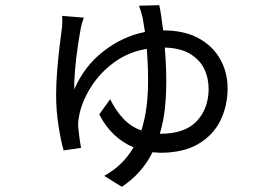

<svg xmlns="http://www.w3.org/2000/svg" viewBox="-20 -635 1040 739"><path d="M449 84 381 42Q419 21 447 -7Q475 -35 494 -68Q453 -85 419 -117Q385 -149 362 -195L404 -253Q425 -210 454.5 -178.5Q484 -147 524 -133Q538 -176 544 -224.5Q550 -273 550 -325Q550 -360 548.5 -390.5Q547 -421 545 -447Q474 -435 420 -395.5Q366 -356 332 -303Q298 -250 286 -197Q284 -187 282 -174Q280 -161 281 -147Q282 -133 285.5 -107Q289 -81 292 -66L225 -56Q214 -94 205 -152Q196 -210 196 -269Q196 -317 200.5 -369.5Q205 -422 210.5 -466.5Q216 -511 219 -533Q221 -557 219 -574L303 -567Q299 -558 296 -547Q293 -536 291 -527Q286 -500 279.5 -456.5Q273 -413 269 -368Q265 -323 266 -291Q304 -380 378 -437.5Q452 -495 538 -512L529 -567Q526 -579 522.5 -591Q519 -603 515 -613L593 -615Q597 -598 600.5 -573Q604 -548 608 -518Q690 -518 745 -487.5Q800 -457 828 -406.5Q856 -356 856 -295Q856 -228 828.5 -171.5Q801 -115 743.5 -81Q686 -47 596 -47L567 -49Q527 32 449 84ZM595 -120Q692 -120 737.5 -169Q783 -218 783 -293Q783 -335 766 -370Q749 -405 712 -427.5Q675 -450 614 -452Q620 -389 620 -321Q620 -266 614.5 -216Q609 -166 595 -120Z"/></svg>

Font: Chocolate Classical Sans
Style: Regular
Weight: 400
Designer: 田海東、宇文滿月
Foundry: Moonlit Owen
Version: Version 1.001